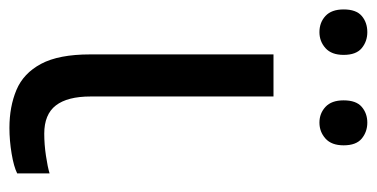

<svg xmlns="http://www.w3.org/2000/svg" viewBox="-222 -558 780 397"><g transform="rotate(90 167.5 -360.0)"><path d="M169 -536V-158Q169 -110 187.5 -86Q206 -62 246 -62Q268 -62 291.5 -65.5Q315 -69 328 -73V-6Q314 1 287 5.5Q260 10 234 10Q190 10 155.5 -4.5Q121 -19 101.5 -55.5Q82 -92 82 -157V-536ZM-11 -681Q-11 -707 2.5 -718.5Q16 -730 36 -730Q55 -730 69 -718.5Q83 -707 83 -681Q83 -656 69 -643.5Q55 -631 36 -631Q16 -631 2.5 -643.5Q-11 -656 -11 -681ZM177 -681Q177 -707 190.5 -718.5Q204 -730 223 -730Q242 -730 256 -718.5Q270 -707 270 -681Q270 -656 256 -643.5Q242 -631 223 -631Q204 -631 190.5 -643.5Q177 -656 177 -681Z"/></g></svg>

Font: Noto Sans
Style: Regular
Weight: 400
Designer: Monotype Design Team
Foundry: Monotype Imaging Inc.
Version: Version 1.902